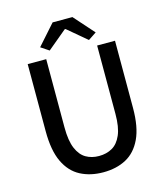

<svg xmlns="http://www.w3.org/2000/svg" viewBox="-136 -1045 1004 1162"><g transform="rotate(-15 366.5 -464.0)"><path d="M367 14Q286 14 224 -18.5Q162 -51 127.5 -123.5Q93 -196 93 -316V-737H209V-309Q209 -226 229.5 -177.5Q250 -129 285.5 -108.5Q321 -88 367 -88Q414 -88 450 -108.5Q486 -129 507 -177.5Q528 -226 528 -309V-737H640V-316Q640 -196 605.5 -123.5Q571 -51 510 -18.5Q449 14 367 14ZM243 -782 192 -816 304 -942H428L540 -816L489 -782L369 -883H364Z"/></g></svg>

Font: Source Han Sans TC Medium
Style: Regular
Weight: 500
Designer: Ryoko NISHIZUKA Ë•øÂ°öÊ∂ºÂ≠ê (kana, bopomofo & ideographs); Paul D. Hunt (Latin, Greek & Cyrillic); Sandoll Communicatio
Foundry: Adobe
Version: Version 2.004;hotconv 1.0.118;makeotfexe 2.5.65603